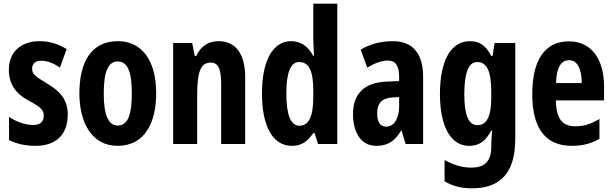

<svg xmlns="http://www.w3.org/2000/svg" viewBox="-20 -780 3324 1040"><path d="M347 -160C347 -244 301 -289 234 -328C167 -369 154 -380 154 -408C154 -435 171 -451 203 -451C239 -451 274 -435 305 -414L341 -514C295 -542 249 -557 196 -557C92 -557 28 -498 28 -402C28 -322 67 -272 135 -235C205 -199 217 -181 217 -153C217 -120 197 -103 161 -103C113 -103 64 -123 29 -147V-21C72 0 120 10 172 10C282 10 347 -49 347 -160Z M826 -274C826 -457 745 -557 619 -557C472 -557 410 -441 410 -274C410 -120 475 10 617 10C769 10 826 -123 826 -274ZM542 -273C542 -391 565 -447 618 -447C672 -447 694 -390 694 -274C694 -158 672 -100 618 -100C566 -100 542 -159 542 -273Z M1164 -557C1108 -557 1067 -529 1043 -477H1035L1021 -547H918V0H1048V-263C1048 -393 1067 -441 1122 -441C1165 -441 1178 -401 1178 -324V0H1308V-362C1308 -489 1256 -557 1164 -557Z M1561 10C1613 10 1644 -12 1677 -59H1684L1703 0H1807V-760H1677V-570C1677 -549 1679 -519 1681 -477H1677C1648 -531 1607 -557 1557 -557C1458 -557 1399 -452 1399 -274C1399 -96 1457 10 1561 10ZM1601 -99C1555 -99 1531 -157 1531 -275C1531 -386 1554 -444 1600 -444C1654 -444 1677 -396 1677 -288V-257C1677 -148 1653 -99 1601 -99Z M2108 -557C2042 -557 1983 -541 1934 -511L1969 -414C2014 -440 2050 -452 2081 -452C2123 -452 2142 -423 2142 -364V-341L2074 -338C1956 -333 1892 -275 1892 -162C1892 -74 1928 10 2018 10C2082 10 2120 -17 2153 -73H2155L2177 0H2272V-363C2272 -491 2215 -557 2108 -557ZM2105 -252 2142 -254V-203C2142 -137 2113 -94 2072 -94C2040 -94 2023 -118 2023 -167C2023 -221 2050 -249 2105 -252Z M2525 -557C2423 -557 2363 -453 2363 -270C2363 -94 2422 10 2521 10C2576 10 2611 -16 2641 -73H2646C2643 -48 2641 -15 2641 7V16C2641 98 2601 128 2533 128C2487 128 2441 116 2388 87V202C2432 228 2478 240 2537 240C2701 240 2771 144 2771 -28V-547H2659L2648 -477H2641C2610 -536 2576 -557 2525 -557ZM2564 -444C2618 -444 2641 -395 2641 -279V-252C2641 -150 2617 -102 2566 -102C2519 -102 2495 -155 2495 -268C2495 -386 2518 -444 2564 -444Z M3061 -556C2931 -556 2863 -454 2863 -270C2863 -97 2926 10 3077 10C3134 10 3183 -2 3227 -28V-136C3180 -107 3142 -96 3095 -96C3025 -96 2992 -140 2991 -236H3252V-310C3252 -460 3184 -556 3061 -556ZM3063 -454C3107 -454 3131 -407 3131 -330H2992C2994 -418 3021 -454 3063 -454Z"/></svg>

Font: Noto Sans Devanagari ExtraCondensed
Style: Bold
Weight: 700
Width: 2
Designer: Jelle Bosma - Monotype Design Team
Foundry: Monotype Imaging Inc.
Version: Version 2.004